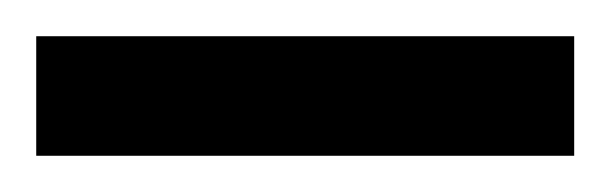

<svg xmlns="http://www.w3.org/2000/svg" viewBox="-20 70 337 106"><path d="M0 90V156H297V90Z"/></svg>

Font: Noto Sans Gurmukhi UI ExtraCondensed Medium
Style: Regular
Weight: 500
Width: 2
Designer: Jelle Bosma - Monotype Design Team
Foundry: Monotype Imaging Inc.
Version: Version 2.004